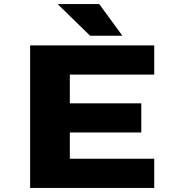

<svg xmlns="http://www.w3.org/2000/svg" viewBox="-20 -923 890 943"><path d="M581 -747.5H422.5L263 -903H467.5ZM737.5 -556.5H323V-415.5H674V-272.5H323V-143.5H737.5V0H128V-700H737.5Z"/></svg>

Font: League Mono Wide ExtraBold
Style: Regular
Weight: 800
Width: 8
Designer: Tyler Finck
Foundry: The League of Moveable Type / Tyler Finck
Version: Version 2.210